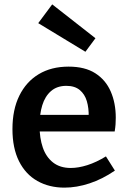

<svg xmlns="http://www.w3.org/2000/svg" viewBox="-20 -848 589 879"><path d="M275 11Q205 11 151 -19.5Q97 -50 67 -110Q37 -170 37 -257Q37 -346 68.5 -410Q100 -474 157.5 -508.5Q215 -543 294 -543Q369 -543 416.5 -512.5Q464 -482 487 -429Q510 -376 510 -309Q510 -294 509 -279Q508 -264 505 -246H133V-322H400L386 -313Q387 -353 377.5 -385Q368 -417 345 -436Q322 -455 284 -455Q241 -455 213.5 -431Q186 -407 173.5 -366Q161 -325 161 -273Q161 -216 176 -172.5Q191 -129 223 -104Q255 -79 304 -79Q339 -79 380 -92Q421 -105 465 -132L506 -67Q449 -28 390 -8.5Q331 11 275 11ZM219 -828 417 -673 371 -611 155 -742Z"/></svg>

Font: Bitter Thin SemiBold
Style: Regular
Weight: 600
Version: Version 2.002